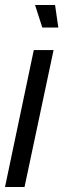

<svg xmlns="http://www.w3.org/2000/svg" viewBox="-43 -747 253 767"><path d="M97 -727 126 -637H190L177 -727ZM55 0 171 -547H92L-23 0Z"/></svg>

Font: League Gothic Condensed Italic
Style: Regular
Weight: 400
Width: 3
Designer: Tyler Finck
Foundry: The League of Moveable Type
Version: Version 1.001;PS 001.001;hotconv 1.0.56;makeotf.lib2.0.21325